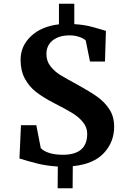

<svg xmlns="http://www.w3.org/2000/svg" viewBox="-20 -880 704 1026"><path d="M369 8 368 126H288L289 10Q228 6 180 -6Q132 -18 84 -33L92 -211H174L198 -88Q235 -53 316 -53Q446 -53 446 -165Q446 -199 424 -226.5Q402 -254 367 -275.5Q332 -297 269 -329Q211 -359 173.5 -388Q136 -417 113 -459.5Q90 -502 90 -561Q90 -634 145.5 -686.5Q201 -739 295 -750V-860H377V-751Q427 -748 465.5 -738Q504 -728 546 -715L541 -551H461L438 -664Q426 -675 403 -683Q380 -691 352 -691Q296 -691 262 -664.5Q228 -638 228 -591Q228 -553 250.5 -525Q273 -497 302.5 -479Q332 -461 393 -428Q462 -390 500.5 -362.5Q539 -335 564.5 -296Q590 -257 590 -203Q590 -121 535 -62Q480 -3 369 8Z"/></svg>

Font: Koeln Type Serif
Style: Bold
Weight: 700
Designer: Eben Sorkin
Foundry: Eben Sorkin
Version: Version 2.002